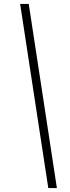

<svg xmlns="http://www.w3.org/2000/svg" viewBox="-20 -862 360 982"><path d="M227 100 83 -842H127L271 100Z"/></svg>

Font: Montserrat Alternates Light
Style: Italic
Weight: 300
Italic angle: -11.3°
Designer: Julieta Ulanovsky
Foundry: Julieta Ulanovsky
Version: Version 7.200